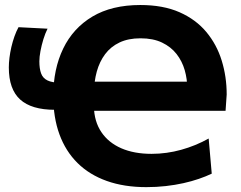

<svg xmlns="http://www.w3.org/2000/svg" viewBox="-20 -748 980 781"><path d="M575.2 13.2Q484.8 13.2 414.4 -11.9Q344 -36.9 295.5 -84.8Q247 -132.7 221.8 -201.5Q196.7 -270.2 196.7 -357.3Q196.7 -466.9 237 -550.3Q277.3 -633.7 356 -680.7Q434.8 -727.6 550.7 -727.6Q643.6 -727.6 710.1 -698.3Q776.6 -669 819.2 -618Q861.7 -567 881.9 -501.4Q902.1 -435.9 902.1 -363.5L897.5 -297.2H330.7V-415.9H763.9L741.7 -387.8Q741.8 -426.1 731.4 -462.6Q720.9 -499.1 698.2 -528.3Q675.5 -557.4 639.2 -574.8Q602.9 -592.2 551.4 -592.2Q502 -592.2 466.2 -575.2Q430.4 -558.2 407.6 -527.7Q384.9 -497.3 373.7 -456.9Q362.6 -416.5 361.9 -369.7V-315.1Q363.2 -253.9 392.2 -210.8Q421.1 -167.7 473.3 -144.9Q525.4 -122.2 596.4 -122.2Q627.4 -122.2 657.5 -126.4Q687.6 -130.5 717 -138.7Q746.3 -146.8 774.4 -158.3Q802.4 -169.8 828.8 -184.5L841.3 -41.6Q817.7 -30.3 788.7 -20.4Q759.7 -10.4 725.9 -2.9Q692.1 4.6 654.3 8.9Q616.5 13.2 575.2 13.2ZM203.2 -301.4Q108 -301.4 61.9 -343.3Q15.9 -385.2 15.9 -473.5Q15.9 -491.9 18.5 -513.3Q21.2 -534.7 26.2 -556.6Q31.3 -578.6 38.6 -599.3Q45.9 -620.1 55.3 -637.4L173.4 -631.3Q164.2 -613.1 156.6 -588.7Q149.1 -564.2 144.6 -540.3Q140.1 -516.3 140.1 -498.6Q140.1 -468.6 147.2 -449.4Q154.2 -430.1 173 -420.9Q191.8 -411.6 226.8 -411.6H276.8V-301.4Z"/></svg>

Font: Commissioner Thin
Style: Regular
Weight: 100
Designer: Kostas Bartsokas
Foundry: Kostas Bartsokas
Version: Version 1.001;gftools[0.9.23]